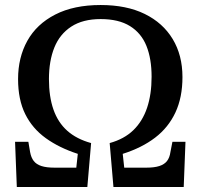

<svg xmlns="http://www.w3.org/2000/svg" viewBox="-20 -745 799 765"><path d="M47 0 40 -180H93L100 -139Q104 -117 114.5 -103.5Q125 -90 145 -83.5Q165 -77 197 -77H284L290 -132Q216 -156 162.5 -194.5Q109 -233 80.5 -290.5Q52 -348 52 -430Q52 -516 89 -582.5Q126 -649 200 -687Q274 -725 381 -725Q484 -725 556.5 -689.5Q629 -654 668 -589.5Q707 -525 707 -438Q707 -357 679 -297Q651 -237 598 -196.5Q545 -156 469 -132L475 -77H563Q595 -77 615 -83.5Q635 -90 645.5 -103.5Q656 -117 659 -139L667 -180H719L712 0H432L417 -175Q475 -191 511.5 -226.5Q548 -262 566 -315.5Q584 -369 584 -439Q584 -511 563.5 -562Q543 -613 498 -641Q453 -669 381 -669Q310 -669 264 -639Q218 -609 196.5 -555.5Q175 -502 175 -430Q175 -360 193 -308.5Q211 -257 248 -224Q285 -191 343 -175L328 0Z"/></svg>

Font: ET Text
Style: Regular
Weight: 470
Designer: Monotype Design Team
Foundry: Monotype Imaging Inc.
Version: Version 2.009